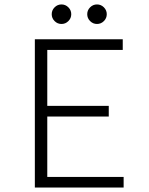

<svg xmlns="http://www.w3.org/2000/svg" viewBox="-20 -845 672 865"><path d="M137 0V-668H533V-620H193V-368H470V-320H193V-48H537V0ZM417 -737Q399 -737 386 -750Q373 -763 373 -781Q373 -799 386 -812Q399 -825 417 -825Q435 -825 448 -812Q461 -799 461 -781Q461 -763 448 -750Q435 -737 417 -737ZM257 -737Q239 -737 226 -750Q213 -763 213 -781Q213 -799 226 -812Q239 -825 257 -825Q275 -825 288 -812Q301 -799 301 -781Q301 -763 288 -750Q275 -737 257 -737Z"/></svg>

Font: Atkinson Hyperlegible Mono ExtraLight
Style: Regular
Weight: 200
Monospace: yes
Designer: Elliott Scott, Megan Eiswerth, Linus Boman, Theodore Petrosky, Letters from Sweden
Foundry: Applied Design Works, Letters from Sweden
Version: Version 2.001